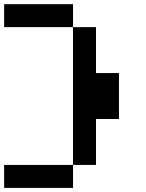

<svg xmlns="http://www.w3.org/2000/svg" viewBox="-20 -798 707 929"><path d="M444.4 -444.4H555.6V-222.2H444.4V0H333.3V-666.7H444.4ZM0 111.1V0H333.3V111.1ZM0 -666.7V-777.8H333.3V-666.7Z"/></svg>

Font: Pixeloid Mono
Style: Regular
Weight: 400
Monospace: yes
Designer: GGBotNet
Foundry: GGBotNet
Version: 0.5